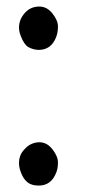

<svg xmlns="http://www.w3.org/2000/svg" viewBox="-20 -578 276 597"><path d="M74.2 -5.9Q54.7 -14.6 43.9 -44.9Q39.1 -58.6 39.1 -70.3Q39.1 -96.7 55.7 -113.3Q73.2 -133.8 99.6 -135.7H102.5Q126 -135.7 143.1 -113.8Q160.2 -91.8 160.2 -72.8Q160.2 -53.7 154.3 -40Q138.7 -1 100.6 -1Q85 -1 74.2 -5.9ZM100.6 -422.9Q85 -422.9 69.8 -430.7Q54.7 -438.5 43.9 -467.8Q39.1 -480.5 39.1 -492.2Q39.1 -516.6 56.2 -536.6Q73.2 -556.6 99.6 -557.6H102.5Q126 -557.6 143.1 -536.1Q160.2 -514.6 160.2 -495.6Q160.2 -476.6 154.3 -461.9Q138.7 -422.9 100.6 -422.9Z"/></svg>

Font: Semi-Sweet
Style: Book
Weight: 400
Designer: Walter E Stewart
Version: 0.5